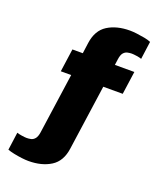

<svg xmlns="http://www.w3.org/2000/svg" viewBox="-164 -829 927 1113"><g transform="rotate(20 300.0 -272.0)"><path d="M147 184Q129 184 104.5 181Q80 178 56 173Q32 168 16 162L31 52Q42 56 61.5 59Q81 62 92 62Q105 62 118.5 59Q132 56 142.5 43.5Q153 31 157 4L210 -369H146L166 -511H230L239 -577Q250 -658 305.5 -693Q361 -728 443 -728Q461 -728 485.5 -725Q510 -722 534 -717.5Q558 -713 574 -706L559 -596Q549 -600 529 -603Q509 -606 498 -606Q486 -606 472 -603Q458 -600 447.5 -588Q437 -576 433 -548L428 -511H548L528 -369H408L351 33Q340 114 284.5 149Q229 184 147 184Z"/></g></svg>

Font: Chivo Mono Medium Black
Style: Italic
Weight: 900
Italic angle: -8.05°
Monospace: yes
Version: Version 1.008